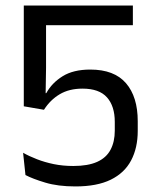

<svg xmlns="http://www.w3.org/2000/svg" viewBox="-20 -659 561 690"><path d="M251 11Q188 11 142.5 -2.8Q97 -16.5 71.5 -30L63 -110Q85 -97.5 112.8 -86.8Q140.5 -76 173.2 -69.2Q206 -62.5 243.5 -62.5Q296 -62.5 329 -77.2Q362 -92 377.2 -120.8Q392.5 -149.5 392.5 -189.5V-221Q392.5 -277.5 364.5 -309Q336.5 -340.5 276.5 -340.5Q228.5 -340.5 194.5 -320.2Q160.5 -300 138 -264.5L65.5 -277V-639H457.5V-568.5H145.5V-415.5L144 -324L146.5 -324.5Q166.5 -361 205 -385Q243.5 -409 304.5 -409Q390.5 -409 432.8 -360Q475 -311 475 -223.5V-188.5Q475 -127.5 451.2 -82.5Q427.5 -37.5 378 -13.2Q328.5 11 251 11Z"/></svg>

Font: Anek Gurmukhi
Style: Regular
Weight: 400
Designer: Sarang Kulkarni (Gurmukhi), Yesha Goshar (Latin)
Foundry: Ek Type
Version: Version 1.003